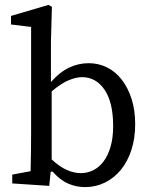

<svg xmlns="http://www.w3.org/2000/svg" viewBox="-20 -749 617 784"><path d="M191 -98Q222 -69 252 -55.5Q282 -42 310 -42Q337 -42 361 -54Q385 -66 403 -90Q421 -114 431.5 -150Q442 -186 442 -234Q442 -331 407 -382.5Q372 -434 315 -434Q292 -434 262 -422Q232 -410 191 -376ZM188 -414Q223 -454 261.5 -472.5Q300 -491 342 -491Q382 -491 416.5 -474Q451 -457 476.5 -424.5Q502 -392 517 -346Q532 -300 532 -242Q532 -184 516.5 -136.5Q501 -89 473.5 -55.5Q446 -22 408.5 -3.5Q371 15 327 15Q292 15 259 1Q226 -13 195 -48H187L181 10L30 0V-36L105 -50Q106 -88 106.5 -132.5Q107 -177 107 -210V-639L25 -649V-684L178 -729L192 -721L188 -579Z"/></svg>

Font: SourceSerifPro
Style: Book
Weight: 400
Designer: Frank Grießhammer
Foundry: Adobe Systems Incorporated
Version: Version 1.014;PS Version 1.0;hotconv 1.0.73;makeotf.lib2.5.5